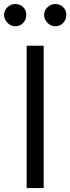

<svg xmlns="http://www.w3.org/2000/svg" viewBox="-80 -950 354 970"><path d="M140.6 -718.8V0H54.7V-718.8ZM-2.9 -817.4Q-24.9 -817.4 -42 -834.5Q-59.1 -851.6 -59.6 -874Q-59.1 -897.9 -42 -913.8Q-24.9 -929.7 -2.9 -929.7Q21.5 -929.7 37.4 -913.8Q53.2 -897.9 52.7 -874Q53.2 -851.6 37.4 -834.5Q21.5 -817.4 -2.9 -817.4ZM199.2 -817.4Q177.2 -817.4 160.2 -834.5Q143.1 -851.6 142.6 -874Q143.1 -897.9 160.2 -913.8Q177.2 -929.7 199.2 -929.7Q223.6 -929.7 239.5 -913.8Q255.4 -897.9 254.9 -874Q255.4 -851.6 239.5 -834.5Q223.6 -817.4 199.2 -817.4Z"/></svg>

Font: Inter Display V
Style: Regular
Weight: 400
Designer: Rasmus Andersson
Foundry: rsms
Version: Version 3.015;git-src